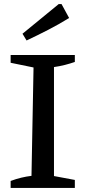

<svg xmlns="http://www.w3.org/2000/svg" viewBox="-20 -919 421 939"><path d="M32 0V-34Q59 -44 84 -50Q109 -56 134 -59L144 -589L32 -612V-650H346V-616Q323 -608 297.5 -601.5Q272 -595 244 -591V-58L346 -39V0ZM110 -721 90 -754 267 -899H281L318 -831Q268 -800 215.5 -773Q163 -746 110 -721Z"/></svg>

Font: Piazzolla Medium
Style: Regular
Weight: 500
Designer: Juan Pablo del Peral
Foundry: Huerta Tipografica
Version: Version 1.330